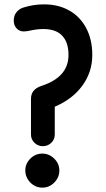

<svg xmlns="http://www.w3.org/2000/svg" viewBox="-20 -835 484 880"><path d="M231 -218Q231 -196 215 -180.5Q199 -165 176 -165Q154 -165 138 -180.5Q122 -196 122 -218V-382Q122 -425 169 -441Q294 -481 294 -583Q294 -641 265 -671.5Q236 -702 178 -702Q149 -702 109 -693Q99 -691 88 -691Q69 -691 56 -705Q43 -719 43 -741Q43 -763 55.5 -779Q68 -795 89 -801Q134 -815 182 -815Q248 -815 298 -786.5Q348 -758 375.5 -705.5Q403 -653 403 -583Q403 -505 357.5 -442.5Q312 -380 231 -346ZM96 -54Q96 -85 119 -108Q142 -131 174 -131Q205 -131 228.5 -108Q252 -85 252 -54Q252 -22 229 1.5Q206 25 174 25Q142 25 119 1.5Q96 -22 96 -54Z"/></svg>

Font: Tsukimi Rounded
Style: Bold
Weight: 700
Designer: Takashi Funayama
Foundry: Takashi Funayama
Version: Version 1.032; ttfautohint (v1.8.3)